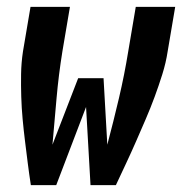

<svg xmlns="http://www.w3.org/2000/svg" viewBox="-20 -540 540 560"><path d="M70 0Q65 -32 61 -64Q57 -96 53 -128Q49 -160 46 -192.5Q43 -225 42 -257.5Q41 -290 41.5 -323.5Q42 -357 47 -390L69 -520H184L162 -390Q151 -322 145 -254Q139 -186 133 -118L208 -312H282L293 -118Q311 -186 327 -254Q343 -322 354 -390L376 -520H491L469 -390Q464 -357 453.5 -323.5Q443 -290 431 -257.5Q419 -225 405 -192.5Q391 -160 377 -128Q363 -96 348 -64Q333 -32 318 0H244L231 -228L144 0Z"/></svg>

Font: Iosevka Term Curly Extrabold
Style: Italic
Weight: 800
Italic angle: -9°
Designer: Belleve Invis
Foundry: Belleve Invis
Version: Version 32.3.0